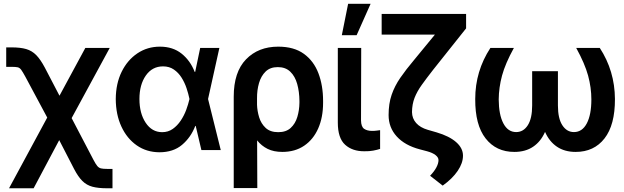

<svg xmlns="http://www.w3.org/2000/svg" viewBox="-20 -802 3334 1026"><path d="M28.3 204.1 232.4 -173.8 115.2 -392.6Q101.6 -417.5 93.5 -428.7Q85.4 -439.9 74.5 -442.4Q63.5 -444.8 42 -444.8H13.2V-548.8H42Q89.4 -548.8 120.1 -539.8Q150.9 -530.8 173.6 -507.6Q196.3 -484.4 219.2 -441.4L297.9 -290.5L436 -545.9H566.4L362.8 -170.9L479.5 52.2Q491.2 74.7 499.8 85Q508.3 95.2 519.8 97.9Q531.2 100.6 552.7 100.6H581.1V204.1H552.7Q504.9 204.1 473.9 195.8Q442.9 187.5 420.4 165.3Q397.9 143.1 376 101.1L296.4 -53.2L159.7 204.1Z M831.5 11.7Q762.7 11.2 710.4 -25.4Q658.2 -62 628.7 -125.7Q599.1 -189.5 598.6 -272.5Q599.1 -355.5 630.1 -418.5Q661.1 -481.4 714.4 -517.1Q767.6 -552.7 834.5 -552.7Q903.8 -552.7 950.4 -515.4Q997.1 -478 1020.5 -417.5H1022.9L1049.8 -545.9H1152.3L1091.8 -272.9L1159.7 0H1056.2L1025.9 -128.9H1023.4Q1000 -67.9 952.9 -28.1Q905.8 11.7 831.5 11.7ZM725.1 -272.9Q725.1 -196.3 758.5 -146Q792 -95.7 846.7 -95.7Q878.4 -95.7 903.1 -113Q927.7 -130.4 945.8 -157.5Q963.9 -184.6 975.1 -215.1Q986.3 -245.6 992.2 -271.5V-272.9V-274.4Q986.8 -300.8 976.8 -330.8Q966.8 -360.8 950.2 -387.2Q933.6 -413.6 909.2 -430.4Q884.8 -447.3 851.1 -447.3Q793.5 -447.3 759.3 -398.4Q725.1 -349.6 725.1 -272.9Z M1229 203.1V-285.6Q1229 -417 1294.7 -484.9Q1360.4 -552.7 1466.8 -552.7Q1550.8 -552.7 1603.8 -514.4Q1656.7 -476.1 1681.6 -410.4Q1706.5 -344.7 1706.5 -262.7V-252.9Q1706.5 -174.8 1680.4 -115.7Q1654.3 -56.6 1605.5 -23.4Q1556.6 9.8 1488.8 9.8Q1442.9 9.8 1410.2 -6.3Q1377.4 -22.5 1354 -51.8L1355 203.1ZM1353.5 -276.4V-242.2Q1354.5 -209.5 1364.7 -175.5Q1375 -141.6 1399.4 -118.7Q1423.8 -95.7 1466.8 -95.7Q1508.8 -95.7 1533.4 -118.4Q1558.1 -141.1 1568.8 -177Q1579.6 -212.9 1580.1 -252.9V-262.7Q1579.6 -312.5 1568.1 -353.5Q1556.6 -394.5 1531.2 -418.9Q1505.9 -443.4 1464.4 -443.4Q1423.8 -443.4 1399.4 -419.7Q1375 -396 1364 -357.9Q1353 -319.8 1353.5 -276.4Z M1785.2 -545.9H1910.2L1909.2 -158.7Q1909.7 -124.5 1926 -113.5Q1942.4 -102.5 1968.3 -102.5Q1981.4 -102.5 1992.7 -104Q2003.9 -105.5 2011.2 -106.4V-6.3Q1995.1 -1 1973.9 2.9Q1952.6 6.8 1927.2 6.3Q1863.3 6.8 1824.2 -28.6Q1785.2 -64 1785.2 -147ZM1806.6 -613.8 1840.3 -781.7H1960.4L1885.7 -613.8Z M2019.5 -727.5H2470.7V-650.4L2293.9 -428.2Q2258.8 -383.3 2233.6 -348.1Q2208.5 -313 2195.3 -279.1Q2182.1 -245.1 2181.6 -203.1Q2182.1 -168.9 2203.9 -144.5Q2225.6 -120.1 2265.6 -108.4L2313 -94.7Q2380.9 -74.7 2417.5 -42.5Q2454.1 -10.3 2454.1 29.8Q2454.1 69.3 2425.8 111.1Q2397.5 152.8 2345.7 189.9L2278.3 137.2Q2300.8 113.8 2312 92.3Q2323.2 70.8 2323.2 54.2Q2323.7 39.6 2307.6 26.9Q2291.5 14.2 2262.2 6.3L2223.6 -3.9Q2143.6 -24.9 2100.1 -72.8Q2056.6 -120.6 2056.6 -187Q2056.6 -248.5 2072.8 -295.4Q2088.9 -342.3 2119.1 -386.2Q2149.4 -430.2 2193.4 -482.4L2304.2 -617.2H2019.5Z M2600.6 -545.9H2726.1Q2680.2 -462.4 2662.8 -398.2Q2645.5 -334 2645 -270.5Q2645.5 -189 2669.9 -142.6Q2694.3 -96.2 2738.3 -96.2Q2776.9 -96.2 2800.3 -132.6Q2823.7 -168.9 2823.7 -238.3V-421.4H2961.4V-238.3Q2961.4 -168.9 2985.1 -132.6Q3008.8 -96.2 3046.9 -96.2Q3091.3 -96.2 3115.7 -142.6Q3140.1 -189 3140.1 -270.5Q3140.1 -334 3122.6 -398.2Q3105 -462.4 3059.1 -545.9H3185.1Q3265.1 -423.3 3266.1 -272.9Q3266.6 -134.3 3210.4 -62.3Q3154.3 9.8 3056.2 9.8Q2997.1 9.8 2956.1 -18.1Q2915 -45.9 2892.6 -97.2Q2870.1 -45.9 2829.1 -18.1Q2788.1 9.8 2728.5 9.8Q2631.3 9.8 2575 -62.3Q2518.6 -134.3 2519.5 -272.9Q2519.5 -421.9 2600.6 -545.9Z"/></svg>

Font: Inter Tight SemiBold
Style: Regular
Weight: 600
Designer: Rasmus Andersson
Foundry: rsms
Version: Version 3.004; ttfautohint (v1.8.4.7-5d5b)